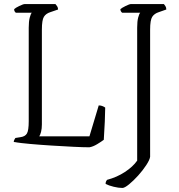

<svg xmlns="http://www.w3.org/2000/svg" viewBox="-20 -728 887 949"><path d="M422 0Q392 0 342 -2.5Q292 -5 235.5 -8.5Q179 -12 129 -16.5Q79 -21 48 -26Q48 -32 51 -37.5Q54 -43 56 -46L81 -50Q104 -53 113 -68Q122 -83 122 -129V-591Q122 -622 127 -641Q132 -660 137 -665H58Q55 -668 52.5 -671.5Q50 -675 50 -683Q56 -689 75.5 -698.5Q95 -708 103 -708H254Q258 -704 262.5 -697Q267 -690 267 -681L229 -668Q207 -661 197 -645Q187 -629 187 -581V-113Q187 -92 183 -76.5Q179 -61 174 -54H422L468 -207Q479 -207 488 -203Q497 -199 500 -196Q500 -171 498 -127Q496 -83 493 -37Q481 -28 460.5 -15.5Q440 -3 422 0ZM585 201Q566 201 541.5 195Q517 189 502 181Q502 173 504.5 168Q507 163 509 161Q558 148 597.5 122Q637 96 658 66V-591Q658 -623 663 -641.5Q668 -660 673 -665H584Q581 -667 578 -671.5Q575 -676 575 -683Q582 -689 601 -698.5Q620 -708 628 -708H790Q793 -705 797.5 -698Q802 -691 802 -681L765 -668Q743 -661 732.5 -645Q722 -629 722 -581V47Q720 62 703 88Q686 114 663 139.5Q640 165 618 183Q596 201 585 201Z"/></svg>

Font: Texturina 72pt ExtraLight
Style: Regular
Weight: 200
Designer: Guillermo Torres Carreño
Foundry: Omnibus-Type
Version: Version 1.002; ttfautohint (v1.8.3)